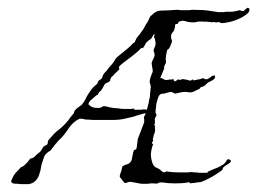

<svg xmlns="http://www.w3.org/2000/svg" viewBox="-20 -464 657 490"><path d="M36 6Q35 6 32.5 6Q30 6 25 5Q15 5 13 4Q7 1 9 -4L15 -16Q20 -24 25 -28Q28 -31 30 -33.5Q32 -36 33 -37Q35 -38 37.5 -39Q40 -40 43 -43L50 -50L57 -59Q66 -61 69 -65Q75 -71 78 -73Q80 -75 82 -76.5Q84 -78 85 -80L91 -90Q93 -91 95 -92Q97 -93 100 -95Q102 -96 102 -101Q102 -105 105 -108Q111 -115 117 -121.5Q123 -128 130 -133Q144 -144 155 -158Q159 -164 161 -166Q163 -169 166 -172Q169 -175 169 -177Q170 -179 170 -180Q170 -181 171 -182Q174 -186 178 -189L188 -196Q196 -205 201 -217Q204 -222 207.5 -227.5Q211 -233 215 -238Q218 -241 221 -244Q224 -247 227 -249Q230 -252 230 -256Q232 -258 233 -259Q234 -260 236 -261Q238 -262 239 -263.5Q240 -265 241 -266Q242 -272 246 -277Q252 -283 254 -286Q256 -289 258 -291.5Q260 -294 262 -296Q270 -304 275 -314Q277 -317 286.5 -324.5Q296 -332 305.5 -340Q315 -348 317 -351Q318 -352 319.5 -353.5Q321 -355 324 -356Q325 -358 325 -359Q325 -360 326 -361Q326 -362 328 -366Q331 -370 334.5 -374Q338 -378 341 -383Q345 -388 347.5 -392.5Q350 -397 352 -401Q354 -404 356 -407Q358 -410 359 -413Q360 -414 360 -415Q360 -416 361 -417L364 -423L367 -425Q378 -437 391 -437Q399 -437 409 -437.5Q419 -438 431 -439Q437 -439 440 -438H460Q466 -438 470 -439Q482 -439 494 -438.5Q506 -438 518 -436L537 -433H542Q546 -433 549.5 -433Q553 -433 556 -434H574Q576 -435 578.5 -435Q581 -435 583 -436Q585 -436 591 -438L595 -437Q597 -435 600 -436H602Q603 -437 605 -439Q607 -441 611 -444Q615 -444 615 -443Q615 -442 617 -441V-440Q616 -439 616 -436Q616 -431 598 -420Q577 -409 556 -406Q554 -406 552 -405.5Q550 -405 548 -405Q542 -405 539 -408Q530 -406 529 -407Q528 -409 520 -407Q519 -408 514 -408Q508 -408 508 -409Q504 -408 495 -409Q491 -409 487.5 -409Q484 -409 482 -408Q479 -407 476 -407Q473 -407 470 -407Q467 -407 463.5 -407.5Q460 -408 456 -409Q450 -411 447 -411Q441 -411 436 -408Q435 -407 435 -406Q435 -405 433 -403Q430 -402 430 -403Q429 -403 427 -401Q427 -395 425 -389Q424 -385 421 -382L417 -376Q416 -372 417 -365Q420 -361 418 -355Q416 -349 414 -345Q412 -340 409 -338Q407 -336 407 -338Q406 -335 404 -324Q403 -318 403 -314.5Q403 -311 403 -310Q405 -304 401 -299Q398 -293 399 -289L389 -265Q392 -265 396 -263Q397 -262 401 -260Q403 -260 406 -260Q409 -260 412 -261Q420 -261 424 -262Q423 -261 423 -259Q424 -259 424 -258Q427 -255 430 -258Q433 -262 437 -261Q439 -259 442 -261Q444 -262 449 -262Q451 -261 453.5 -261Q456 -261 458 -260Q460 -259 462 -259Q464 -259 467 -258Q467 -258 469 -260Q469 -260 469.5 -260Q470 -260 471 -261H473V-260Q472 -259 474 -259Q476 -259 478.5 -259.5Q481 -260 484 -261Q488 -261 490.5 -262Q493 -263 496 -264Q498 -265 502 -263Q503 -261 509 -262Q514 -264 517 -267Q520 -270 527 -272Q529 -270 529 -268V-266Q526 -261 522 -259L512 -254Q510 -253 503 -246L498 -243Q494 -241 494 -243Q490 -239 490 -238L474 -230Q466 -227 459 -229Q452 -230 446 -229Q445 -229 442.5 -228.5Q440 -228 436 -227Q432 -226 429.5 -225.5Q427 -225 427 -225L421 -228Q417 -230 413 -229L402 -226Q399 -225 396 -225Q393 -225 391 -224Q387 -223 384 -216Q383 -213 382 -210Q381 -207 380 -203Q379 -199 378.5 -195.5Q378 -192 378 -188Q377 -184 377 -181Q377 -178 377 -176Q381 -171 378 -167Q374 -160 375 -158Q376 -155 375 -148Q373 -145 375 -143Q377 -141 375 -139Q375 -138 375.5 -136Q376 -134 376 -132Q376 -129 374 -123Q373 -122 373 -121Q373 -120 372 -118Q372 -115 370 -109Q370 -108 370.5 -107.5Q371 -107 371 -105Q371 -104 369 -102Q367 -101 368 -98L371 -96Q369 -92 368 -87.5Q367 -83 366 -79Q366 -77 365.5 -74.5Q365 -72 365 -70Q365 -66 365.5 -62.5Q366 -59 367 -55Q370 -41 377 -37Q378 -36 379.5 -36Q381 -36 382 -35L387 -32Q390 -31 391 -28Q392 -28 393.5 -27Q395 -26 396 -25Q399 -23 401 -25Q405 -27 408 -26Q414 -25 421.5 -24.5Q429 -24 438 -24Q447 -24 454.5 -24Q462 -24 469 -25Q474 -24 479 -24Q484 -24 488 -23H507Q508 -23 508.5 -23.5Q509 -24 510 -24Q510 -26 513 -27Q517 -29 522 -31Q527 -33 532 -35Q538 -37 542.5 -40Q547 -43 551 -45Q555 -49 557 -52Q559 -57 563 -58L569 -55V-51Q563 -45 560 -44Q554 -41 550 -37L547 -30Q545 -28 537 -23Q534 -21 530.5 -18.5Q527 -16 523 -14Q519 -12 515.5 -10Q512 -8 508 -6Q504 -4 501.5 -3Q499 -2 497 -1Q497 -1 491 1Q484 1 481 2Q477 3 473.5 3Q470 3 466 4Q463 2 462 1Q460 1 458 2Q452 3 444.5 3.5Q437 4 428 4Q419 4 411.5 3.5Q404 3 399 2Q392 1 386 2Q381 6 374 4H367Q361 4 358 5H351Q347 5 343 5Q339 5 335 4Q330 3 324.5 2Q319 1 313 0Q310 0 308 0.5Q306 1 304 2Q301 4 297 2L286 -12Q285 -14 287 -21Q289 -25 289.5 -28Q290 -31 291 -33Q291 -39 295 -41L301 -44Q305 -44 307 -46Q310 -46 314 -52Q317 -56 318 -66Q320 -77 322 -81Q325 -81 328 -84Q329 -88 329.5 -91Q330 -94 330 -97Q331 -101 331 -104Q331 -107 332 -110Q334 -115 336 -120.5Q338 -126 340 -131Q342 -136 344 -141.5Q346 -147 348 -152V-160Q346 -165 350 -170Q352 -174 352 -175Q351 -175 349.5 -174.5Q348 -174 346 -174Q340 -172 334 -170.5Q328 -169 323 -167Q317 -165 311 -164Q305 -163 298 -161Q285 -158 271 -158H216Q214 -158 209.5 -158.5Q205 -159 198 -159Q191 -161 187.5 -161Q184 -161 183 -161Q166 -153 155 -136Q141 -115 129 -105L126 -101Q121 -96 119 -93L112 -84L109 -80Q98 -74 93 -65Q91 -60 89.5 -54.5Q88 -49 86 -44Q85 -39 84 -33Q83 -27 81 -22Q80 -17 77.5 -12Q75 -7 70 -2Q64 4 53 6ZM331 -184Q335 -184 339 -184Q343 -184 347 -185Q349 -185 351 -184.5Q353 -184 355 -184L358 -196Q360 -202 360 -205.5Q360 -209 361 -210Q363 -216 363 -225Q364 -230 364 -234Q364 -238 365 -240Q365 -247 362 -254Q362 -257 362.5 -260Q363 -263 364 -266L368 -277Q371 -281 369 -289L367 -302Q367 -304 368 -306.5Q369 -309 370 -311L374 -320Q375 -322 374.5 -324Q374 -326 374 -328Q372 -334 372 -334Q372 -336 372.5 -338Q373 -340 374 -342Q377 -347 377 -353Q377 -354 377 -356Q377 -358 376 -360Q376 -362 375.5 -363.5Q375 -365 375 -366L373 -368Q373 -369 373.5 -370Q374 -371 373 -372Q373 -372 373.5 -373Q374 -374 375 -375L374 -377Q371 -375 369 -370.5Q367 -366 364 -364Q358 -360 354 -356Q352 -354 350.5 -350.5Q349 -347 347 -344Q345 -341 342.5 -341.5Q340 -342 338 -339Q335 -336 332 -333Q329 -330 325 -327Q323 -325 313.5 -318Q304 -311 295 -304Q286 -297 284 -294Q283 -290 285 -287Q282 -285 279.5 -282Q277 -279 274 -277Q272 -275 269.5 -272Q267 -269 264 -267Q261 -261 261 -258Q259 -255 254 -253Q249 -252 246 -247L243 -241L238 -233L235 -230Q235 -230 234.5 -230Q234 -230 233 -229Q232 -228 232 -227Q232 -226 231 -225Q230 -225 230 -224Q230 -223 229 -222Q227 -222 224 -219L218 -214Q213 -209 210 -207L206 -200Q205 -197 207 -197Q211 -191 222 -189Q233 -188 236 -189Q238 -190 240 -191Q242 -192 244 -193Q250 -193 253 -192Q258 -190 266 -189Q271 -188 275.5 -188Q280 -188 285 -187Q290 -186 295.5 -186Q301 -186 305 -186Q310 -186 314 -186Q318 -186 321 -187Q323 -187 323 -185Q322 -185 322.5 -184.5Q323 -184 323 -184Z"/></svg>

Font: Estonia
Style: Regular
Weight: 400
Designer: Robert E. Leuschke
Foundry: Robert E. Leuschke
Version: Version 1.014; ttfautohint (v1.8.3)